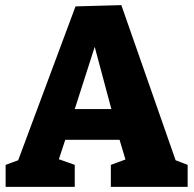

<svg xmlns="http://www.w3.org/2000/svg" viewBox="-20 -730 756 750"><path d="M272 -86V0H2V-86L51 -104L275 -705L454 -710L666 -104L713 -86V0H413V-86L470 -107L447 -184H235L210 -108ZM272 -304H415L350 -547Z"/></svg>

Font: Bitter ExtraBold
Style: Regular
Weight: 800
Designer: Sol Matas, and Bitter project Authors
Foundry: Sol Matas
Version: Version 2.001